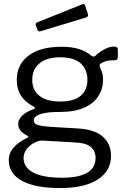

<svg xmlns="http://www.w3.org/2000/svg" viewBox="-20 -774 642 969"><path d="M555.6 -538.8Q565.7 -538.8 570.3 -535.1Q574.8 -531.4 574.8 -522.5V-488.3Q574.8 -478.6 570.6 -473.9Q566.4 -469.2 555.4 -469.6Q538.8 -469.7 526.7 -468Q514.6 -466.4 503.4 -461.3Q478.6 -451.9 483.4 -438.3Q487.6 -427 493.8 -411.4Q500 -395.8 500 -370.4Q500 -326.1 476.8 -289.3Q453.6 -252.6 405.5 -230.8Q357.4 -209 282.9 -209Q232.5 -209 203.3 -203Q174.1 -196.9 162 -186.9Q150 -177 150 -166.1Q150 -150 171.5 -143.1Q193 -136.2 241.1 -133.5L369.9 -125.9Q458.4 -121.1 499.4 -84Q540.4 -46.9 540.4 12.9Q540.4 88.2 473.8 131.6Q407.3 175 283.8 175Q157.2 175 90.8 138.6Q24.3 102.2 24.3 34.2Q24.3 -1.3 48.4 -29.1Q72.6 -56.9 117.6 -78.7Q129.5 -84.2 117.6 -89.7Q96 -99.8 84 -114.3Q71.9 -128.7 71.9 -148.8Q71.9 -163.4 81.1 -177.2Q90.2 -191 107.6 -202.8Q124.9 -214.7 150.5 -223.6Q156.2 -225.6 156.3 -228.9Q156.4 -232.3 150.6 -235.6Q107.4 -258 86.1 -291.1Q64.7 -324.1 64.7 -370.1Q64.7 -447.9 123.7 -492.9Q182.6 -538 291.2 -538Q343.2 -538 379.5 -526.2Q415.8 -514.4 440.8 -493Q446.7 -488.4 452 -488.4Q457.4 -488.3 462.4 -493.1Q473.5 -504.1 488.6 -514.4Q503.6 -524.7 521.1 -531.8Q538.7 -538.8 555.6 -538.8ZM283 -261.6Q353.3 -261.6 387.2 -290.5Q421.2 -319.4 421.2 -370.7Q421.2 -424.2 386.9 -454.5Q352.6 -484.9 283 -484.9Q216.3 -484.9 179.5 -454.5Q142.7 -424.2 142.7 -370.7Q142.7 -319.1 179.1 -290.3Q215.6 -261.6 283 -261.6ZM194.8 -64.5Q177.5 -65.5 155.1 -54.5Q132.7 -43.5 115.8 -23.2Q99 -2.8 99 24.1Q99 55.1 120.6 77.3Q142.2 99.5 185.4 111.3Q228.6 123 293.1 123Q376 123 419.2 98.3Q462.4 73.7 462.4 23.4Q462.4 -10.2 439.6 -31Q416.8 -51.7 362.3 -54.9ZM408.9 -747.6 423.6 -702.9Q427.9 -690.3 413.3 -685.4L184.6 -616.4Q178.1 -614.8 174.7 -616.4Q171.2 -617.9 168.7 -623.6L160.9 -646.3Q157.1 -657 165.3 -660.1L397.3 -753.1Q405.5 -756.2 408.9 -747.6Z"/></svg>

Font: Libre Franklin Thin
Style: Regular
Weight: 100
Designer: Pablo Impallari, Rodrigo Fuenzalida, Nhung Nguyen
Foundry: Impallari Type
Version: Version 3.000